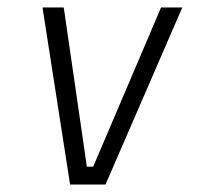

<svg xmlns="http://www.w3.org/2000/svg" viewBox="-20 -495 540 515"><path d="M94 -475H151L213 -48H230L412 -475H469L263 0H168Z"/></svg>

Font: TypoPRO Lekton
Style: Italic
Weight: 400
Italic angle: -9.3°
Designer: Paolo Mazzetti, Luciano Perondi, Raffaele Flato, Elena Papassissa, Emilio Macchia, Michela Povoleri, Tobias Seemiller, R
Version: Version 3.000